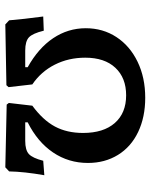

<svg xmlns="http://www.w3.org/2000/svg" viewBox="56 -604 553 704"><g transform="rotate(90 332.0 -252.5)"><path d="M55 -10Q51 -60 41 -135L93 -137Q103 -96 117.5 -82.5Q132 -69 166 -69H227V-78Q157 -117 120.5 -171.5Q84 -226 84 -291Q84 -354 116.5 -403.5Q149 -453 207 -481Q265 -509 339 -509Q410 -509 464.5 -483Q519 -457 548.5 -409Q578 -361 578 -299Q578 -228 539.5 -171Q501 -114 429 -78V-69H497Q531 -69 545.5 -82.5Q560 -96 570 -135L623 -139Q610 -65 609 -10L594 4L364 -1L358 -9L368 -95Q421 -134 444.5 -178Q468 -222 468 -281Q468 -356 431.5 -397.5Q395 -439 330 -439Q266 -439 229 -399.5Q192 -360 192 -289Q192 -228 217.5 -177.5Q243 -127 290 -95L300 -8L293 0L70 4Z"/></g></svg>

Font: Alegreya SC Medium
Style: Regular
Weight: 500
Designer: Juan Pablo del Peral
Foundry: Huerta Tipografica
Version: Version 2.007; ttfautohint (v1.6)